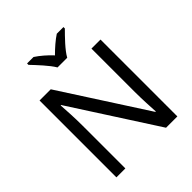

<svg xmlns="http://www.w3.org/2000/svg" viewBox="-251 -1103 1261 1261"><g transform="rotate(-45 380.0 -472.0)"><path d="M334 -784H424C448 -829 511 -893 549 -931V-944H487C452 -921 414 -888 378 -852C345 -888 306 -921 271 -944H211V-931C247 -893 308 -829 334 -784ZM663 0V-714H579V-311C579 -246 584 -155 586 -123H582L201 -714H97V0H180V-399C180 -472 175 -546 172 -593H176L558 0Z"/></g></svg>

Font: Noto Sans Lycian
Style: Regular
Weight: 400
Designer: Monotype Design Team
Foundry: Monotype Imaging Inc.
Version: Version 2.002